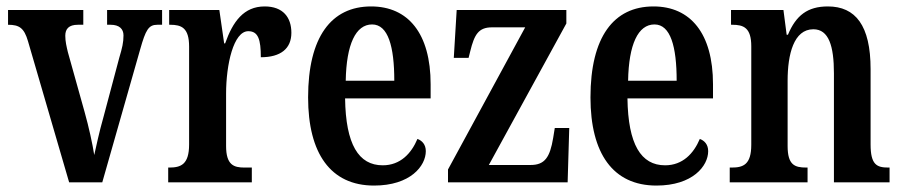

<svg xmlns="http://www.w3.org/2000/svg" viewBox="-20 -567 2807 597"><path d="M67 -439 195 0H298L416 -414C433 -474 442 -490 469 -490H484V-536H313V-490H324C351 -490 364 -477 364 -457C364 -435 360 -418 351 -388L302 -204C288 -155 279 -111 273 -85C268 -118 256 -173 243 -219L191 -405C187 -422 183 -438 183 -456C183 -477 194 -490 222 -490H239V-536H5V-490C40 -490 55 -480 67 -439Z M503 0H763V-46H740C707 -46 683 -54 683 -113V-276C683 -366 706 -470 752 -470C783 -470 791 -444 791 -389C853 -389 886 -416 886 -465C886 -513 860 -547 803 -547C738 -547 704 -500 680 -432H677L662 -536H506V-490H509C544 -490 568 -481 568 -422V-118C568 -55 542 -46 506 -46H503Z M1143 10C1256 10 1304 -51 1304 -97C1304 -118 1292 -130 1278 -135C1259 -90 1225 -53 1170 -53C1095 -53 1055 -118 1053 -261H1319V-305C1319 -463 1249 -547 1134 -547C1010 -547 938 -452 938 -264C938 -90 1008 10 1143 10ZM1206 -316H1055C1057 -429 1086 -491 1137 -491C1187 -491 1206 -422 1206 -316Z M1373 0H1745L1750 -169H1705L1700 -138C1690 -78 1674 -54 1630 -54H1500L1741 -494V-536H1400L1391 -387H1437L1442 -407C1455 -460 1468 -482 1510 -482H1613L1373 -40Z M2021 10C2134 10 2182 -51 2182 -97C2182 -118 2170 -130 2156 -135C2137 -90 2103 -53 2048 -53C1973 -53 1933 -118 1931 -261H2197V-305C2197 -463 2127 -547 2012 -547C1888 -547 1816 -452 1816 -264C1816 -90 1886 10 2021 10ZM2084 -316H1933C1935 -429 1964 -491 2015 -491C2065 -491 2084 -422 2084 -316Z M2249 0H2491V-46H2487C2451 -46 2429 -54 2429 -113V-316C2429 -398 2448 -476 2509 -476C2557 -476 2573 -424 2573 -339V0H2746V-46H2742C2706 -46 2687 -55 2687 -118V-352C2687 -488 2640 -547 2554 -547C2491 -547 2455 -519 2430 -459H2426L2416 -536H2253V-490H2257C2292 -490 2316 -481 2316 -423V-117C2316 -55 2291 -46 2255 -46H2249Z"/></svg>

Font: Noto Serif Hebrew ExtraCondensed SemiBold
Style: Regular
Weight: 600
Width: 2
Designer: Monotype Design Team
Foundry: Monotype Imaging Inc.
Version: Version 2.004